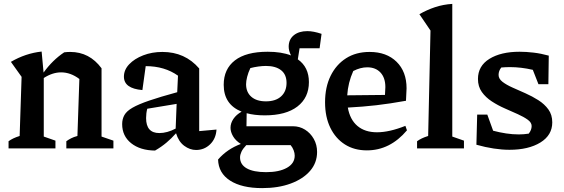

<svg xmlns="http://www.w3.org/2000/svg" viewBox="-20 -763 2897 987"><path d="M24 0V-37Q35 -45 48.5 -51.5Q62 -58 81 -64L91 -368L36 -445Q111 -489 194 -498L204 -390Q227 -422 253.5 -448Q280 -474 310 -494Q325 -496 341 -496Q440 -496 502 -412V-61L563 -40V0H321V-37Q332 -45 345.5 -52Q359 -59 378 -64L388 -357Q343 -391 294 -391Q250 -391 205 -362V-61L265 -40V0Z M777 11Q700 10 654 -27Q608 -64 608 -125Q608 -151 619.5 -171.5Q631 -192 661.5 -209.5Q692 -227 747.5 -246Q803 -265 891 -289L895 -374Q826 -423 729 -423L712 -300Q617 -308 617 -369Q617 -404 644 -432.5Q671 -461 716 -478.5Q761 -496 815 -496Q931 -496 1004 -411V-89L1093 -97Q1090 -50 1060 -21Q1030 8 988 8Q956 8 927 -13.5Q898 -35 885 -78Q862 -52 836 -30Q810 -8 777 11ZM731 -156Q731 -79 799 -79Q839 -79 883 -102L888 -229L737 -204Q731 -181 731 -156Z M1341 -170Q1288 -170 1248 -181L1247 -114H1486Q1520 -114 1548 -96.5Q1576 -79 1593 -49Q1610 -19 1610 18Q1610 74 1574 115.5Q1538 157 1474.5 180.5Q1411 204 1328 204Q1223 204 1163 165.5Q1103 127 1101 57Q1148 3 1218 -23Q1191 -40 1178 -62.5Q1165 -85 1165 -106Q1165 -130 1180 -152Q1195 -174 1222 -189Q1130 -226 1130 -327Q1130 -408 1187.5 -452.5Q1245 -497 1356 -497Q1427 -497 1476 -478Q1464 -502 1464 -523Q1464 -560 1490 -581.5Q1516 -603 1560 -603Q1576 -603 1594 -599.5Q1612 -596 1633 -589L1623 -515H1520L1511 -458Q1568 -418 1568 -341Q1568 -261 1509 -215.5Q1450 -170 1341 -170ZM1347 -242Q1397 -242 1425 -267.5Q1453 -293 1453 -337Q1453 -380 1425 -402Q1397 -424 1347 -424Q1329 -424 1307.5 -421Q1286 -418 1267 -413Q1256 -390 1250.5 -368Q1245 -346 1245 -330Q1245 -289 1272 -265.5Q1299 -242 1347 -242ZM1214 46Q1214 83 1248.5 102.5Q1283 122 1348 122Q1415 122 1455 99.5Q1495 77 1495 37Q1495 24 1489.5 9.5Q1484 -5 1474 -17H1246Q1228 2 1221 17.5Q1214 33 1214 46Z M1866 10Q1801 10 1753 -20.5Q1705 -51 1678 -106.5Q1651 -162 1651 -237Q1651 -315 1679.5 -373Q1708 -431 1759 -463.5Q1810 -496 1880 -496Q1967 -496 2018.5 -445.5Q2070 -395 2070 -309L2067 -245Q1984 -230 1914.5 -222Q1845 -214 1768 -210Q1779 -148 1817.5 -115.5Q1856 -83 1918 -83Q1981 -83 2064 -116L2072 -93Q1985 10 1866 10ZM1796 -398Q1769 -338 1765 -273L1959 -275L1961 -315Q1961 -363 1936 -390Q1911 -417 1868 -417Q1833 -417 1796 -398Z M2124 0V-37Q2135 -45 2148.5 -51.5Q2162 -58 2181 -64L2193 -606L2136 -690Q2174 -712 2216 -726Q2258 -740 2305 -743V-61L2365 -40V0Z M2429 -19 2433 -174H2485L2515 -91Q2549 -82 2582 -77Q2615 -72 2647 -72Q2672 -72 2698 -76Q2713 -95 2713 -115Q2713 -133 2693 -147.5Q2673 -162 2642 -176Q2611 -190 2575.5 -205.5Q2540 -221 2508.5 -241.5Q2477 -262 2457 -290Q2437 -318 2437 -357Q2437 -424 2496 -460.5Q2555 -497 2651 -497Q2685 -497 2723 -492.5Q2761 -488 2801 -477L2799 -330H2748L2719 -404Q2659 -418 2602 -418Q2579 -418 2557 -416Q2543 -399 2543 -378Q2543 -358 2563 -342.5Q2583 -327 2614.5 -313Q2646 -299 2681 -283.5Q2716 -268 2747.5 -248Q2779 -228 2799 -200.5Q2819 -173 2819 -134Q2819 -68 2758 -30.5Q2697 7 2599 7Q2561 7 2518 0.5Q2475 -6 2429 -19Z"/></svg>

Font: Piazzolla SemiBold
Style: Regular
Weight: 600
Designer: Juan Pablo del Peral
Foundry: Huerta Tipografica
Version: Version 1.330